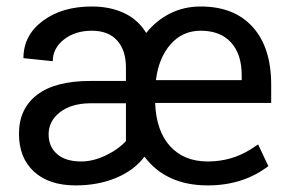

<svg xmlns="http://www.w3.org/2000/svg" viewBox="-20 -558 884 588"><path d="M616.2 9.8Q488.8 9.8 422.4 -78.1Q390.6 -36.1 335.4 -13.2Q280.3 9.8 211.4 9.8Q129.9 9.8 84 -32.5Q38.1 -74.7 38.1 -148.4Q38.1 -225.1 93.5 -267.6Q148.9 -310.1 256.8 -310.1H365.7V-351.6Q365.7 -403.8 338.9 -433.8Q312 -463.9 261.2 -463.9Q210 -463.9 175.8 -437Q141.6 -410.2 141.6 -370.6L51.8 -379.9Q51.8 -449.7 110.8 -493.9Q169.9 -538.1 261.2 -538.1Q317.4 -538.1 360.4 -517.8Q403.3 -497.6 427.7 -457Q458.5 -495.6 501 -516.8Q543.5 -538.1 594.7 -538.1Q697.3 -538.1 753.9 -475.3Q810.5 -412.6 810.5 -298.8V-242.7H455.1Q458.5 -156.7 501 -110.1Q543.5 -63.5 616.2 -63.5Q688.5 -63.5 747.6 -100.6L770.5 -115.7L801.8 -49.3Q724.6 9.8 616.2 9.8ZM229 -63.5Q264.2 -63.5 302.7 -81.5Q341.3 -99.6 365.7 -126V-241.7H254.4Q197.3 -240.7 163.1 -213.9Q128.9 -187 128.9 -146.5Q128.9 -108.9 154.8 -86.2Q180.7 -63.5 229 -63.5ZM594.7 -463.9Q538.6 -463.9 502.2 -422.1Q465.8 -380.4 457.5 -312.5H720.2V-327.6Q720.2 -392.1 687.5 -428Q654.8 -463.9 594.7 -463.9Z"/></svg>

Font: Roboto
Style: Regular
Weight: 400
Designer: Google
Version: Version 2.001047; 2015